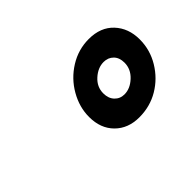

<svg xmlns="http://www.w3.org/2000/svg" viewBox="-52 -830 402 402"><g transform="rotate(-45 149.0 -628.5)"><path d="M182 -533Q149 -533 128.5 -553.5Q108 -574 108 -608Q108 -637 123.5 -664Q139 -691 165.5 -707.5Q192 -724 223 -724Q258 -724 278 -702.5Q298 -681 298 -648Q298 -617 282 -590.5Q266 -564 240 -548.5Q214 -533 182 -533ZM194 -589Q211 -589 226 -603Q241 -617 241 -636Q241 -651 232.5 -659.5Q224 -668 211 -668Q194 -668 179 -654.5Q164 -641 164 -622Q164 -607 172.5 -598Q181 -589 194 -589Z"/></g></svg>

Font: Raleway Thin SemiBold
Style: Italic
Weight: 600
Italic angle: -12°
Version: Version 4.026